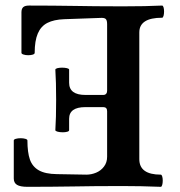

<svg xmlns="http://www.w3.org/2000/svg" viewBox="-20 -686 662 708"><path d="M427.7 0Q370.1 0 326.7 0.5Q283.2 1 254.4 1.5Q168 2.9 81.1 2.9Q54.7 2.9 42.7 -4.4Q30.8 -11.7 30.8 -27.8V-168Q30.8 -171.9 38.3 -174.1Q45.9 -176.3 56.2 -176.3Q65.9 -176.3 73.5 -174.1Q81.1 -171.9 81.1 -168Q81.1 -124 90.3 -97.7Q99.6 -71.3 123.3 -57.9Q147 -44.4 189.9 -43.9L298.8 -42Q316.9 -42 334.5 -49.3Q352.1 -56.6 363.5 -71.8Q375 -86.9 375 -107.9V-275.9Q375 -291 360.8 -291H294.9Q234.9 -291 234.9 -248V-206.1Q234.9 -202.1 228 -200.2Q221.2 -198.2 211.4 -198.2Q200.7 -198.2 192.4 -200.4Q184.1 -202.6 184.1 -206.1Q187 -250.5 187 -317.9Q187 -384.8 184.1 -429.2Q184.1 -432.6 191.4 -434.6Q198.7 -436.5 209 -436.5Q219.2 -436.5 227.1 -434.6Q234.9 -432.6 234.9 -429.2V-380.9Q234.9 -335.9 294.9 -335.9H360.8Q367.7 -335.9 371.3 -340.1Q375 -344.2 375 -351.1V-596.7Q375 -609.9 370.8 -615Q366.7 -620.1 355 -620.1L216.8 -615.2Q178.7 -613.8 154.8 -601.6Q130.9 -589.4 119.4 -562.5Q107.9 -535.6 107.9 -491.2Q107.9 -486.8 100.8 -484.6Q93.8 -482.4 84 -482.4Q74.2 -482.4 66.7 -484.9Q59.1 -487.3 59.1 -491.2V-640.6Q59.1 -653.8 65.7 -659.7Q72.3 -665.5 86.9 -665.5Q172.9 -665.5 259.3 -664.1Q288.1 -663.6 331.3 -663.1Q374.5 -662.6 431.6 -662.6Q519 -662.6 577.6 -665.5Q581.1 -665.5 583 -659.2Q585 -652.8 585 -643.6Q585 -634.3 583 -627.4Q581.1 -620.6 577.6 -620.6Q493.7 -620.6 493.7 -566.4V-99.1Q493.7 -42 572.8 -42Q576.2 -42 578.1 -35.6Q580.1 -29.3 580.1 -20Q580.1 -10.7 578.1 -3.9Q576.2 2.9 572.8 2.9Q500.5 0 427.7 0Z"/></svg>

Font: JuniusX
Style: Bold
Weight: 700
Designer: Peter S. Baker
Foundry: Briery Creek Software
Version: Version 1.004